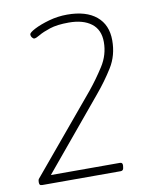

<svg xmlns="http://www.w3.org/2000/svg" viewBox="-81 -767 664 829"><g transform="rotate(-10 251.5 -353.0)"><path d="M38 0Q29 0 26.5 -3.5Q24 -7 24 -15Q24 -20 25 -24Q26 -28 30 -32L309 -366Q344 -409 375 -457.5Q406 -506 406 -562Q406 -616 370 -643.5Q334 -671 271 -671Q220 -671 188 -660.5Q156 -650 138.5 -639.5Q121 -629 113 -629Q109 -629 104 -635Q99 -641 99 -649Q99 -657 125 -670.5Q151 -684 190 -695Q229 -706 270 -706Q353 -706 398 -668.5Q443 -631 443 -563Q443 -497 411 -445.5Q379 -394 337 -344L81 -36H384Q396 -36 395 -22L394 -14Q393 0 381 0Z"/></g></svg>

Font: Asap Semi Condensed Semi Condensed Thin
Style: Italic
Weight: 100
Width: 4
Italic angle: -6°
Designer: Pablo Cosgaya
Foundry: Omnibus-Type
Version: Version 3.001; ttfautohint (v1.8.4.7-5d5b)